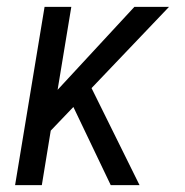

<svg xmlns="http://www.w3.org/2000/svg" viewBox="-20 -540 540 560"><path d="M303 0 194 -228 128 -159 102 0H24L110 -520H188L148 -278L372 -520H473L247 -283L387 0Z"/></svg>

Font: Iosevka Fixed
Style: Italic
Weight: 400
Italic angle: -9°
Monospace: yes
Designer: Belleve Invis
Foundry: Belleve Invis
Version: Version 33.2.4